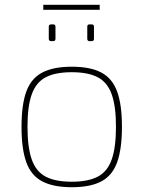

<svg xmlns="http://www.w3.org/2000/svg" viewBox="-20 -771 600 803"><path d="M280 -492Q358 -492 404 -467.5Q450 -443 470 -388Q490 -333 490 -241Q490 -148 470 -92.5Q450 -37 404 -12.5Q358 12 280 12Q203 12 156.5 -12.5Q110 -37 90 -92.5Q70 -148 70 -240Q70 -333 90 -388Q110 -443 156.5 -467.5Q203 -492 280 -492ZM280 -469Q212 -469 171.5 -448Q131 -427 113 -377Q95 -327 95 -241Q95 -154 113 -103.5Q131 -53 171.5 -32Q212 -11 280 -11Q348 -11 388.5 -32Q429 -53 447 -103.5Q465 -154 465 -241Q465 -327 447 -377Q429 -427 388.5 -448Q348 -469 280 -469ZM364 -669Q373 -669 373 -659V-609Q373 -599 364 -599H354Q345 -599 345 -609V-659Q345 -669 354 -669ZM203 -669Q212 -669 212 -659V-609Q212 -599 203 -599H194Q184 -599 184 -609V-659Q184 -669 194 -669ZM161 -751H397V-730H161Z"/></svg>

Font: Exo 2 Thin
Style: Regular
Weight: 250
Designer: Natanael Gama
Foundry: Natanael Gama
Version: Version 2.010